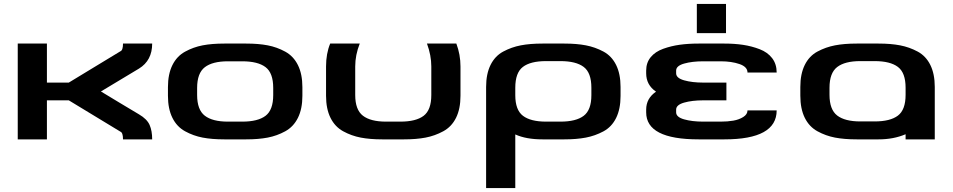

<svg xmlns="http://www.w3.org/2000/svg" viewBox="-20 -707 4832 974"><path d="M685 -127Q726 -103 739 -73Q752 -43 752 0H604Q604 -34 591 -39L329 -198H218V0H70V-486H218V-288H329Q358 -306 450 -361.5Q542 -417 591 -447Q604 -452 604 -486H752Q752 -400 685 -359L492 -243Q524 -224 588 -185Q652 -146 685 -127Z M980 -261V-225Q980 -150 1019 -120Q1058 -90 1136 -90H1209Q1288 -90 1327 -119.5Q1366 -149 1366 -225V-261Q1366 -337 1327 -366.5Q1288 -396 1209 -396H1136Q1058 -396 1019 -366Q980 -336 980 -261ZM1229 0H1118Q1055 0 1008 -9Q961 -18 919 -41Q877 -64 854.5 -109.5Q832 -155 832 -221V-265Q832 -331 854.5 -376.5Q877 -422 919 -445Q961 -468 1008 -477Q1055 -486 1118 -486H1229Q1291 -486 1338 -477Q1385 -468 1427 -445Q1469 -422 1491.5 -376.5Q1514 -331 1514 -265V-221Q1514 -155 1491.5 -109.5Q1469 -64 1427 -41Q1385 -18 1338 -9Q1291 0 1229 0Z M1782 -370V-225Q1782 -150 1821 -120Q1860 -90 1938 -90H2011Q2090 -90 2129 -119.5Q2168 -149 2168 -225V-370Q2168 -426 2146 -486H2295Q2316 -430 2316 -370V-221Q2316 -155 2293.5 -109.5Q2271 -64 2228.5 -41Q2186 -18 2139 -9Q2092 0 2030 0H1919Q1857 0 1810 -9Q1763 -18 1721 -41Q1679 -64 1656.5 -109.5Q1634 -155 1634 -221V-370Q1634 -435 1655 -486H1805Q1782 -428 1782 -370Z M2843 -486Q2905 -486 2952 -477Q2999 -468 3041 -445.5Q3083 -423 3105.5 -377.5Q3128 -332 3128 -266V-220Q3128 -154 3105.5 -108.5Q3083 -63 3041 -40.5Q2999 -18 2952 -9Q2905 0 2843 0H2732Q2649 0 2594 -25V247H2446V-266Q2446 -332 2468.5 -377.5Q2491 -423 2533 -445.5Q2575 -468 2622 -477Q2669 -486 2732 -486ZM2980 -224V-262Q2980 -338 2941 -367.5Q2902 -397 2823 -397H2750Q2671 -397 2632.5 -367.5Q2594 -338 2594 -262V-224Q2594 -149 2633 -119.5Q2672 -90 2750 -90H2823Q2902 -90 2941 -119.5Q2980 -149 2980 -224Z M3258 -151Q3258 -208 3308 -242Q3258 -276 3258 -335V-349Q3258 -389 3281 -417Q3304 -445 3344.5 -459.5Q3385 -474 3428.5 -480Q3472 -486 3524 -486H3655Q3706 -486 3749.5 -479.5Q3793 -473 3833.5 -457.5Q3874 -442 3897 -412Q3920 -382 3920 -339H3772Q3772 -368 3731.5 -382Q3691 -396 3636 -396H3547Q3491 -396 3450.5 -384.5Q3410 -373 3410 -349V-335Q3410 -311 3450.5 -299.5Q3491 -288 3547 -288H3665V-198H3547Q3491 -198 3450.5 -186.5Q3410 -175 3410 -151V-137Q3410 -113 3450.5 -101.5Q3491 -90 3547 -90H3636Q3671 -90 3700 -95Q3729 -100 3750.5 -113.5Q3772 -127 3772 -147H3920Q3920 0 3655 0H3524Q3258 0 3258 -137ZM3663 -687V-539H3515V-687Z M4188 -262V-226Q4188 -151 4227 -121Q4266 -91 4344 -91H4417Q4496 -91 4535 -120.5Q4574 -150 4574 -226V-262Q4574 -338 4535 -367.5Q4496 -397 4417 -397H4344Q4266 -397 4227 -367Q4188 -337 4188 -262ZM4722 -266V0H4574V-26Q4513 0 4437 0H4326Q4263 0 4216 -9Q4169 -18 4127 -41Q4085 -64 4062.5 -109.5Q4040 -155 4040 -222V-266Q4040 -332 4062.5 -377.5Q4085 -423 4127 -445.5Q4169 -468 4216 -477Q4263 -486 4326 -486H4437Q4499 -486 4546 -477Q4593 -468 4635 -445.5Q4677 -423 4699.5 -377.5Q4722 -332 4722 -266Z"/></svg>

Font: Aneo
Style: Bold
Weight: 700
Designer: Anastasios Pappas
Foundry: Anastasios Pappas
Version: Version 1.000